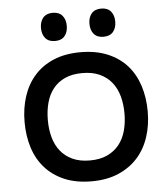

<svg xmlns="http://www.w3.org/2000/svg" viewBox="-58 -901 845 963"><g transform="rotate(-5 365.0 -419.5)"><path d="M552 -778Q552 -746 535.5 -726.5Q519 -707 487 -707Q455 -707 438.5 -726.5Q422 -746 422 -778Q422 -810 438.5 -829.5Q455 -849 487 -849Q519 -849 535.5 -829.5Q552 -810 552 -778ZM308 -778Q308 -746 291.5 -726.5Q275 -707 243 -707Q211 -707 194.5 -726.5Q178 -746 178 -778Q178 -810 194.5 -829.5Q211 -849 243 -849Q275 -849 291.5 -829.5Q308 -810 308 -778ZM675 -315Q675 -246 655.5 -186.5Q636 -127 597 -83.5Q558 -40 500 -15Q442 10 365 10Q287 10 229 -14.5Q171 -39 132 -82.5Q93 -126 74 -185.5Q55 -245 55 -315Q55 -385 74.5 -444.5Q94 -504 132.5 -547.5Q171 -591 229 -615.5Q287 -640 364 -640Q442 -640 500.5 -615.5Q559 -591 597.5 -548Q636 -505 655.5 -445Q675 -385 675 -315ZM558 -315Q558 -362 547 -402Q536 -442 512.5 -471.5Q489 -501 452.5 -518Q416 -535 365 -535Q314 -535 277.5 -518.5Q241 -502 217.5 -472.5Q194 -443 183 -402.5Q172 -362 172 -315Q172 -268 183 -228Q194 -188 217.5 -158.5Q241 -129 277.5 -112Q314 -95 365 -95Q416 -95 452.5 -112Q489 -129 512.5 -158.5Q536 -188 547 -228Q558 -268 558 -315Z"/></g></svg>

Font: TypoPRO Sinkin Sans
Style: 500 Medium
Weight: 500
Designer: Keith Bates
Foundry: K-Type
Version: Sinkin Sans (version 1.0)  by Keith Bates   •   © 2014   www